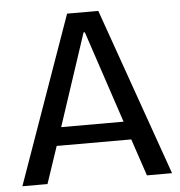

<svg xmlns="http://www.w3.org/2000/svg" viewBox="-49 -707 707 754"><g transform="rotate(-5 304.0 -330.0)"><path d="M9 0 243 -660H366L599 0H500L451 -146H157L108 0ZM301 -581 181 -218H427L306 -581Z"/></g></svg>

Font: Bricolage Grotesque 48pt
Style: Regular
Weight: 400
Designer: Mathieu Triay
Foundry: Atelier Triay
Version: Version 1.000; ttfautohint (v1.8.4.7-5d5b);gftools[0.9.32]